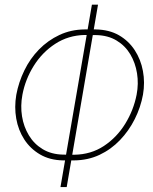

<svg xmlns="http://www.w3.org/2000/svg" viewBox="-20 -761 647 811"><path d="M337.4 -636.7H384.3Q441.4 -635.7 482.4 -612.1Q523.4 -588.4 549.1 -549.1Q574.7 -509.8 583.7 -461.2Q592.8 -412.6 584 -361.3Q574.2 -307.6 549.3 -258.1Q524.4 -208.5 486.8 -169.2Q449.2 -129.9 400.4 -106.9Q351.6 -84 293 -83.5H246.1Q190.4 -84.5 149.2 -108.6Q107.9 -132.8 82.5 -172.1Q57.1 -211.4 48.6 -260Q40 -308.6 48.8 -360.4Q58.6 -413.6 82.8 -463.4Q106.9 -513.2 144.5 -551.8Q182.1 -590.3 231 -613.3Q279.8 -636.2 337.4 -636.7ZM337.9 -613.3Q268.6 -611.8 213.4 -575.9Q158.2 -540 122.6 -482.9Q86.9 -425.8 74.7 -360.8Q65.9 -314 73 -269.8Q80.1 -225.6 102.1 -189.2Q124 -152.8 160.4 -130.9Q196.8 -108.9 246.6 -107.9L293.9 -107.4Q364.3 -108.4 418.9 -144.5Q473.6 -180.7 509 -238.3Q544.4 -295.9 557.1 -361.3Q565.9 -407.2 558.8 -451.4Q551.8 -495.6 530.3 -531.7Q508.8 -567.9 472.4 -589.8Q436 -611.8 385.7 -612.8ZM394 -741.2 261.7 29.3H235.4L368.2 -741.2Z"/></svg>

Font: Roboto Condensed Thin
Style: Italic
Weight: 250
Italic angle: -12°
Designer: Christian Robertson
Foundry: Google
Version: Version 3.008; 2023